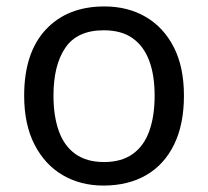

<svg xmlns="http://www.w3.org/2000/svg" viewBox="-20 -566 645 596"><path d="M551 -269Q551 -180 520.5 -117.5Q490 -55 434 -22.5Q378 10 301 10Q230 10 174.5 -22.5Q119 -55 87 -117.5Q55 -180 55 -269Q55 -402 122 -474Q189 -546 304 -546Q377 -546 432.5 -513.5Q488 -481 519.5 -419.5Q551 -358 551 -269ZM146 -269Q146 -206 162.5 -159.5Q179 -113 214 -88Q249 -63 303 -63Q357 -63 392 -88Q427 -113 443.5 -159.5Q460 -206 460 -269Q460 -333 443 -378Q426 -423 391.5 -447.5Q357 -472 302 -472Q220 -472 183 -418Q146 -364 146 -269Z"/></svg>

Font: lgurmukhi05
Style: Book
Weight: 400
Designer: Jelle Bosma - Monotype Design Team
Foundry: Monotype Imaging Inc.
Version: Version 2.003